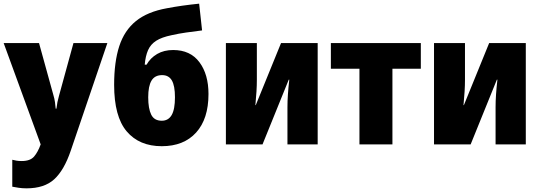

<svg xmlns="http://www.w3.org/2000/svg" viewBox="-20 -788 2950 1048"><path d="M125 240Q102 240 82 237Q62 234 47 231V84Q58 87 70.5 89Q83 91 98 91Q145 91 166 66.5Q187 42 202 0L0 -553H193L272 -267Q277 -251 280 -231Q283 -211 284 -195H288Q290 -213 293.5 -230.5Q297 -248 302 -265L381 -553H566L366 35Q330 141 276 190.5Q222 240 125 240Z M863 10Q740 10 671.5 -71Q603 -152 603 -325Q603 -450 631 -536Q659 -622 722 -673Q785 -724 891 -743Q933 -751 975.5 -757Q1018 -763 1067 -768L1083 -622Q1035 -616 996 -610.5Q957 -605 917 -596Q863 -585 832.5 -565.5Q802 -546 788 -514Q774 -482 770 -435H780Q801 -472 838 -493.5Q875 -515 925 -515Q1019 -515 1068.5 -448.5Q1118 -382 1118 -275Q1118 -139 1050.5 -64.5Q983 10 863 10ZM863 -129Q899 -129 917 -160Q935 -191 935 -257Q935 -320 918 -349Q901 -378 865 -378Q825 -378 807 -348Q789 -318 789 -257Q789 -195 805.5 -162Q822 -129 863 -129Z M1213 0V-553H1382V-353Q1382 -322 1380 -289.5Q1378 -257 1374 -214H1376L1514 -553H1714V0H1549V-203Q1549 -236 1551.5 -272.5Q1554 -309 1559 -353H1556L1413 0Z M1942 0V-413H1786V-553H2277V-413H2122V0Z M2349 0V-553H2518V-353Q2518 -322 2516 -289.5Q2514 -257 2510 -214H2512L2650 -553H2850V0H2685V-203Q2685 -236 2687.5 -272.5Q2690 -309 2695 -353H2692L2549 0Z"/></svg>

Font: Noto Sans SemiCondensed Black
Style: Regular
Weight: 900
Width: 4
Designer: Monotype Design Team
Foundry: Monotype Imaging Inc.
Version: Version 2.013; ttfautohint (v1.8.4.7-5d5b)